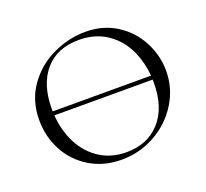

<svg xmlns="http://www.w3.org/2000/svg" viewBox="-92 -590 764 712"><g transform="rotate(-20 289.5 -234.0)"><path d="M67 -244H510V-228H67ZM37 -230Q37 -308 78 -365Q119 -422 181.5 -451Q244 -480 309 -480Q379 -480 432 -446Q485 -412 513.5 -357Q542 -302 542 -242Q542 -174 506 -115.5Q470 -57 408.5 -22.5Q347 12 275 12Q205 12 150.5 -21Q96 -54 66.5 -109.5Q37 -165 37 -230ZM484 -216Q484 -283 460 -338.5Q436 -394 389 -427Q342 -460 276 -460Q190 -460 142.5 -405Q95 -350 95 -254Q95 -186 119.5 -130Q144 -74 191 -41Q238 -8 302 -8Q385 -8 434.5 -63Q484 -118 484 -216Z"/></g></svg>

Font: Cormorant SC Light
Style: Regular
Weight: 300
Designer: Christian Thalmann (Catharsis Fonts)
Foundry: Catharsis Fonts
Version: Version 4.000